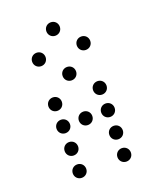

<svg xmlns="http://www.w3.org/2000/svg" viewBox="-126 -754 653 808"><g transform="rotate(-20 200.0 -350.0)"><path d="M200 -680C183 -680 170 -667 170 -650C170 -633 183 -620 200 -620C217 -620 230 -633 230 -650C230 -667 217 -680 200 -680ZM100 -580C83 -580 70 -567 70 -550C70 -533 83 -520 100 -520C117 -520 130 -533 130 -550C130 -567 117 -580 100 -580ZM300 -520C317 -520 330 -533 330 -550C330 -567 317 -580 300 -580C283 -580 270 -567 270 -550C270 -533 283 -520 300 -520ZM200 -480C183 -480 170 -467 170 -450C170 -433 183 -420 200 -420C217 -420 230 -433 230 -450C230 -467 217 -480 200 -480ZM100 -380C83 -380 70 -367 70 -350C70 -333 83 -320 100 -320C117 -320 130 -333 130 -350C130 -367 117 -380 100 -380ZM300 -380C283 -380 270 -367 270 -350C270 -333 283 -320 300 -320C317 -320 330 -333 330 -350C330 -367 317 -380 300 -380ZM100 -280C83 -280 70 -267 70 -250C70 -233 83 -220 100 -220C117 -220 130 -233 130 -250C130 -267 117 -280 100 -280ZM200 -280C183 -280 170 -267 170 -250C170 -233 183 -220 200 -220C217 -220 230 -233 230 -250C230 -267 217 -280 200 -280ZM300 -280C283 -280 270 -267 270 -250C270 -233 283 -220 300 -220C317 -220 330 -233 330 -250C330 -267 317 -280 300 -280ZM100 -180C83 -180 70 -167 70 -150C70 -133 83 -120 100 -120C117 -120 130 -133 130 -150C130 -167 117 -180 100 -180ZM300 -180C283 -180 270 -167 270 -150C270 -133 283 -120 300 -120C317 -120 330 -133 330 -150C330 -167 317 -180 300 -180ZM100 -80C83 -80 70 -67 70 -50C70 -33 83 -20 100 -20C117 -20 130 -33 130 -50C130 -67 117 -80 100 -80ZM300 -80C283 -80 270 -67 270 -50C270 -33 283 -20 300 -20C317 -20 330 -33 330 -50C330 -67 317 -80 300 -80Z"/></g></svg>

Font: TINY 5x3 60
Style: Regular
Weight: 150
Designer: Jack Halten Fahnestock
Foundry: Velvetyne Type Foundry
Version: Version 1.002;hotconv 1.0.109;makeotfexe 2.5.65596